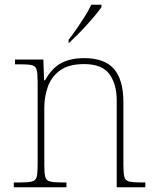

<svg xmlns="http://www.w3.org/2000/svg" viewBox="-20 -786 657 806"><path d="M38 0V-20H61Q98 -20 114 -24Q130 -28 134 -43.5Q138 -59 138 -94V-442Q138 -477 134 -492.5Q130 -508 115.5 -512Q101 -516 71 -516H43V-536H162L165 -449H169Q199 -502 238.5 -522Q278 -542 333 -542Q419 -542 458.5 -496.5Q498 -451 498 -357V-94Q498 -59 502 -43.5Q506 -28 522.5 -24Q539 -20 575 -20H590V0H470V-365Q470 -432 439.5 -474.5Q409 -517 333 -517Q268 -517 231.5 -490Q195 -463 180.5 -421Q166 -379 166 -334V-94Q166 -59 170 -43.5Q174 -28 190.5 -24Q207 -20 243 -20H259V0ZM268 -619Q283 -638 301 -664Q319 -690 336 -717Q353 -744 363 -766H406V-756Q397 -743 380.5 -723Q364 -703 344 -681Q324 -659 304.5 -639.5Q285 -620 270 -606H268Z"/></svg>

Font: Noto Serif Lao Thin
Style: Regular
Weight: 250
Designer: Monotype Design Team
Foundry: Monotype Imaging Inc.
Version: Version 2.003